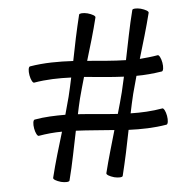

<svg xmlns="http://www.w3.org/2000/svg" viewBox="-48 -659 706 719"><g transform="rotate(-5 305.5 -299.5)"><path d="M85 -169C114 -174 144 -177 173 -177C156 -121 139 -65 125 -8C123 -2 136 5 153 10C169 14 184 13 185 8C201 -53 212 -115 225 -176C273 -174 321 -169 369 -166C354 -113 338 -61 325 -8C323 -2 336 5 353 10C369 14 384 13 385 8C399 -49 411 -105 422 -162C470 -160 518 -161 565 -169C571 -170 573 -185 570 -202C567 -219 560 -232 555 -231C515 -224 475 -222 435 -223C440 -247 445 -271 451 -295C457 -317 463 -339 469 -361C501 -361 533 -364 565 -369C571 -370 573 -385 570 -402C567 -419 560 -432 555 -431C532 -427 510 -425 487 -423C504 -480 521 -536 535 -592C537 -598 524 -605 507 -610C491 -614 476 -613 475 -608C459 -546 448 -485 435 -423C387 -424 338 -429 290 -433C306 -486 322 -539 335 -592C337 -598 324 -605 307 -610C291 -614 276 -613 275 -608C261 -551 249 -494 238 -437C183 -440 129 -440 75 -431C69 -430 67 -415 70 -398C73 -381 80 -368 85 -369C132 -377 178 -378 225 -376C220 -353 215 -329 209 -305C203 -283 197 -261 191 -239C152 -239 113 -238 75 -231C69 -230 67 -215 70 -198C73 -181 80 -168 85 -169ZM251 -295C258 -321 265 -347 273 -374C322 -370 372 -364 422 -362C418 -343 413 -324 409 -305C402 -278 395 -252 387 -225C337 -228 287 -234 238 -237C242 -256 246 -275 251 -295Z"/></g></svg>

Font: Nupuram ExtraLight
Style: Regular
Weight: 200
Designer: Santhosh Thottingal (santhosh.thottingal@gmail.com)
Foundry: SMC
Version: Version 1.000